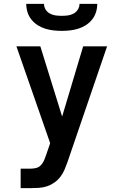

<svg xmlns="http://www.w3.org/2000/svg" viewBox="-20 -760 640 995"><path d="M87 215V114H139Q154 114 167.5 110.5Q181 107 191 97Q201 87 207 74Q213 61 217 48L218 47V46L240 -18L65 -520H189L302 -156L411 -520H535L330 79Q323 99 314.5 119Q306 139 293 156Q280 173 262.5 185.5Q245 198 224.5 205Q204 212 182.5 213.5Q161 215 139 215ZM300 -600Q278 -600 256.5 -602.5Q235 -605 214 -611.5Q193 -618 174.5 -630Q156 -642 142.5 -659Q129 -676 122.5 -697Q116 -718 116 -740H208Q208 -724 216.5 -710.5Q225 -697 239 -689.5Q253 -682 268.5 -680Q284 -678 300 -678Q316 -678 331.5 -680Q347 -682 361 -689.5Q375 -697 383.5 -710.5Q392 -724 392 -740H484Q484 -718 477.5 -697Q471 -676 457.5 -659Q444 -642 425.5 -630Q407 -618 386 -611.5Q365 -605 343.5 -602.5Q322 -600 300 -600Z"/></svg>

Font: R Plex Mono
Style: Bold
Weight: 700
Monospace: yes
Designer: Belleve Invis
Foundry: Belleve Invis
Version: Version 31.8.0